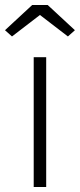

<svg xmlns="http://www.w3.org/2000/svg" viewBox="-60 -749 320 769"><path d="M75 0V-520H125V0ZM-12 -603 -40 -628 69 -729H131L240 -628L212 -603L100 -689Z"/></svg>

Font: Lexend ExtraLight
Style: Regular
Weight: 200
Designer: Bonnie Shaver-Troup, Thomas Jockin
Foundry: Lexend
Version: Version 1.007; ttfautohint (v1.8.3)